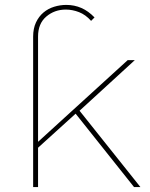

<svg xmlns="http://www.w3.org/2000/svg" viewBox="-20 -762 610 782"><path d="M128 -154V-178L500 -517H529L304 -311L288 -299ZM526 0 284 -304 300 -316 552 0ZM135 0H115V-613Q115 -646 126.5 -670.5Q138 -695 157 -711Q176 -727 200.5 -734.5Q225 -742 250 -742Q283 -742 311.5 -729.5Q340 -717 365 -691L351 -677Q329 -702 302 -712.5Q275 -723 248 -723Q202 -723 168.5 -694.5Q135 -666 135 -613Z"/></svg>

Font: Montserrat Alternates Thin
Style: Regular
Weight: 100
Designer: Julieta Ulanovsky
Foundry: Julieta Ulanovsky
Version: Version 9.000